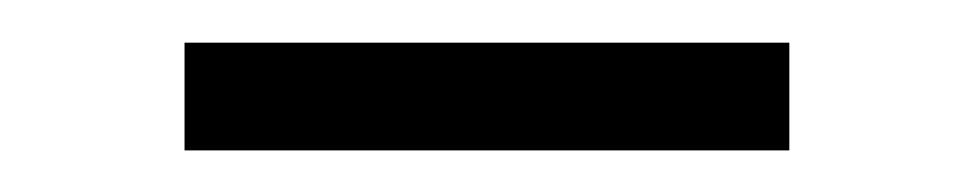

<svg xmlns="http://www.w3.org/2000/svg" viewBox="-20 -309 456 90"><path d="M66.5 -238.5V-289H350V-238.5Z"/></svg>

Font: Anek Gujarati Medium Light
Style: Regular
Weight: 300
Version: Version 1.003